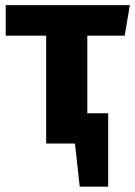

<svg xmlns="http://www.w3.org/2000/svg" viewBox="-20 -551 518 737"><path d="M1.9 -531.4H478.4L458.7 -414H315.2V0H157.2V-414H1.9ZM215.7 -116.3H395.2V165.6H286L267.8 0H229.4Z"/></svg>

Font: Fira Sans Variable
Style: Regular
Weight: 400
Designer: Carrois Corporate & Edenspiekermann AG
Foundry: Carrois Corporate GbR & Edenspiekermann AG
Version: Version 4.202